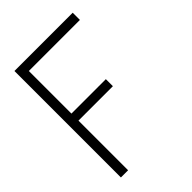

<svg xmlns="http://www.w3.org/2000/svg" viewBox="-197 -756 848 848"><g transform="rotate(-45 227.0 -332.5)"><path d="M95 -620V-354H310V-310H95V0H50V-665H414V-620Z"/></g></svg>

Font: Sulphur Point Light
Style: Regular
Weight: 300
Designer: Noponies / Dale Sattler
Foundry: Noponies
Version: Version 1.000; ttfautohint (v1.8)